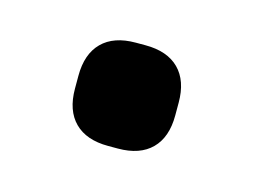

<svg xmlns="http://www.w3.org/2000/svg" viewBox="-38 -192 325 246"><g transform="rotate(15 124.5 -69.5)"><path d="M131 -1H118Q89 -1 73.5 -16.5Q58 -32 58 -61V-78Q58 -107 73.5 -122.5Q89 -138 118 -138H131Q160 -138 175.5 -122.5Q191 -107 191 -78V-61Q191 -32 175.5 -16.5Q160 -1 131 -1Z"/></g></svg>

Font: Quicksand Variable Light
Style: Regular
Weight: 300
Designer: Andrew Paglinawan
Foundry: Andrew Paglinawan
Version: Version 3.004